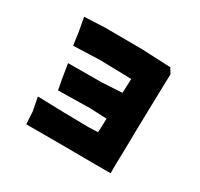

<svg xmlns="http://www.w3.org/2000/svg" viewBox="-123 -714 908 871"><g transform="rotate(30 331.0 -279.0)"><path d="M88.9 -553.7 102.5 -478.5 111.3 -415 249 -419.9 377.9 -417 415 -416 412.1 -341.8 307.6 -335.9 130.9 -335 142.6 -262.7 153.3 -205.1 321.3 -208 408.2 -204.1 406.2 -142.6 405.3 -131.8 355.5 -129.9 230.5 -131.8 87.9 -135.7 101.6 -65.4 105.5 0H283.2L457 1H547.9V-45.9L549.8 -122.1L551.8 -246.1L555.7 -411.1L558.6 -523.4L542 -550.8L389.6 -557.6L195.3 -558.6Z"/></g></svg>

Font: MaokenAssortedSans-Lite
Style: Lite
Weight: 400
Version: Version 1.400